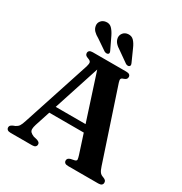

<svg xmlns="http://www.w3.org/2000/svg" viewBox="-206 -1061 1148 1212"><g transform="rotate(30 368.0 -455.5)"><path d="M174 -284.5H469.5L472 -232.5H170.5ZM232.5 -23Q232.5 -12.5 225.2 -6.2Q218 0 202 0H45Q29.5 0 22 -6.2Q14.5 -12.5 14.5 -23Q14.5 -30.5 18.8 -35.8Q23 -41 34 -46.5L50.5 -53Q65.5 -60.5 73.8 -72.5Q82 -84.5 91.5 -115L251.5 -604Q258 -626 255 -635.8Q252 -645.5 234.5 -651.5Q220.5 -656 215 -662.2Q209.5 -668.5 209.5 -677.5Q209.5 -688 217 -694Q224.5 -700 240.5 -700H484.5Q500.5 -700 508 -694Q515.5 -688 515.5 -677.5Q515.5 -668 509.8 -662Q504 -656 491.5 -652Q478 -648 475.5 -640.5Q473 -633 478.5 -616L648.5 -103.5Q656.5 -78.5 665.5 -66.8Q674.5 -55 691 -50Q705.5 -44.5 710.5 -38.5Q715.5 -32.5 715.5 -23Q715.5 -12.5 708 -6.2Q700.5 0 684.5 0H464Q448.5 0 441 -6.2Q433.5 -12.5 433.5 -23Q433.5 -32 438.8 -37.5Q444 -43 455 -46.5L483.5 -52.5Q496.5 -56.5 496 -65.5Q495.5 -74.5 489.5 -94L312.5 -640L329 -650L157.5 -123Q151 -102.5 151 -89.2Q151 -76 159.2 -67.8Q167.5 -59.5 184.5 -52.5L211.5 -46Q221.5 -42 227 -37Q232.5 -32 232.5 -23ZM289 -850.5 330 -765Q333.5 -758 334.5 -752Q335.5 -746 330.5 -741Q325.5 -737 318.2 -737.2Q311 -737.5 303.5 -741L227 -793Q203.5 -806 189.8 -820.2Q176 -834.5 173 -854.5Q170 -874.5 182.5 -889.8Q195 -905 216.5 -908Q242 -911.5 258.5 -895.2Q275 -879 289 -850.5ZM447 -850.5 485.5 -764.5Q489 -757 489.5 -751Q490 -745 485 -740.5Q480 -736.5 472.5 -737Q465 -737.5 458.5 -741.5L382.5 -795Q359.5 -809 346.5 -824Q333.5 -839 331 -859Q329.5 -878.5 342.2 -893.8Q355 -909 377 -911Q402.5 -913 418.5 -896.2Q434.5 -879.5 447 -850.5Z"/></g></svg>

Font: Fraunces SemiBold
Style: Regular
Weight: 600
Version: Version 1.000;[b76b70a41]